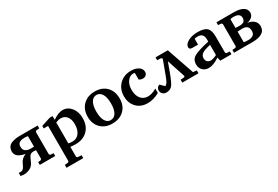

<svg xmlns="http://www.w3.org/2000/svg" viewBox="58 -1466 3836 2652"><g transform="rotate(-30 1976.0 -140.0)"><path d="M8 0V-49Q16 -48 32 -48Q62 -48 80 -64.5Q98 -81 120 -133Q150 -204 222 -228Q193 -234 171 -241.5Q149 -249 124 -263Q99 -277 85.5 -299Q72 -321 72 -350Q72 -393 90.5 -421.5Q109 -450 142.5 -463Q176 -476 208 -481Q240 -486 281 -486H561V-441L510 -437L496 -422V-64L510 -49L561 -45V0H315V-45L358 -49L372 -64V-202Q358 -205 337 -205Q294 -205 276 -185.5Q258 -166 228 -94Q205 -40 157.5 -16.5Q110 7 55 7ZM208 -349Q208 -257 327 -257Q347 -257 372 -259V-425Q344 -431 326 -431Q303 -431 287 -429Q271 -427 250.5 -419.5Q230 -412 219 -394.5Q208 -377 208 -349Z M614 -409V-449L760 -496H805V-436Q896 -499 963 -499Q1044 -499 1098 -433Q1152 -367 1152 -263Q1152 -143 1080 -71Q1008 1 887 1Q854 1 805 -5V155L820 169L883 173L882 219H615V173L669 168L683 153V-409ZM805 -60Q837 -53 869 -53Q936 -53 976 -105Q1016 -157 1016 -246Q1016 -325 980.5 -369Q945 -413 884 -413Q852 -413 805 -394Z M1220 -243Q1220 -359 1290.5 -429Q1361 -499 1479 -499Q1594 -499 1662 -429.5Q1730 -360 1730 -241Q1730 -129 1659.5 -60.5Q1589 8 1471 8Q1358 8 1289 -61Q1220 -130 1220 -243ZM1359 -247Q1359 -150 1390 -97.5Q1421 -45 1474 -45Q1530 -45 1561 -96Q1592 -147 1592 -244Q1592 -341 1560.5 -393.5Q1529 -446 1475 -446Q1421 -446 1390 -394Q1359 -342 1359 -247Z M1795 -238Q1795 -352 1867.5 -424.5Q1940 -497 2053 -497Q2128 -497 2173 -466Q2218 -435 2218 -388Q2218 -358 2198 -339Q2178 -320 2146 -320Q2113 -320 2087 -339V-445Q2072 -448 2062 -448Q2008 -448 1969.5 -396.5Q1931 -345 1931 -262Q1931 -173 1973 -122Q2015 -71 2085 -71Q2150 -71 2224 -116V-45Q2127 8 2035 8Q1927 8 1861 -60.5Q1795 -129 1795 -238Z M2250 -69Q2250 -88 2263 -108Q2276 -128 2300 -134L2362 -74Q2387 -91 2400 -112Q2413 -133 2441 -208L2520 -422L2506 -438L2442 -442V-487H2638L2788 -52L2846 -46V0H2588V-46L2648 -51L2659 -64L2564 -353H2562L2514 -221Q2461 -75 2428 -33Q2395 9 2333 9Q2294 9 2272 -15Q2250 -39 2250 -69Z M2878 -121Q2878 -201 2942.5 -237Q3007 -273 3182 -312V-342Q3182 -396 3159 -421Q3136 -446 3087 -446Q3066 -446 3039 -440V-346H2947Q2901 -346 2901 -383Q2901 -428 2962.5 -463.5Q3024 -499 3119 -499Q3223 -499 3264.5 -459Q3306 -419 3306 -322V-63L3319 -49L3372 -44V0H3194L3181 -57Q3083 9 3009 9Q2951 9 2914.5 -27.5Q2878 -64 2878 -121ZM3010 -143Q3010 -108 3030 -88Q3050 -68 3084 -68Q3122 -68 3181 -98V-261Q3088 -240 3049 -215Q3010 -190 3010 -143Z M3413 0V-45L3464 -49L3478 -64V-422L3464 -437L3413 -441V-486H3689Q3784 -486 3835 -455.5Q3886 -425 3886 -368Q3886 -330 3854 -300.5Q3822 -271 3777 -265V-264Q3833 -262 3874.5 -227Q3916 -192 3916 -136Q3916 -66 3861 -33Q3806 0 3714 0ZM3602 -59Q3627 -53 3676 -53Q3719 -53 3748.5 -73Q3778 -93 3778 -139Q3778 -187 3753 -209.5Q3728 -232 3670 -232Q3638 -232 3602 -228ZM3602 -287Q3641 -284 3658 -284Q3716 -284 3737 -303Q3758 -322 3758 -359Q3758 -433 3653 -433Q3620 -433 3602 -426Z"/></g></svg>

Font: Khartiya
Style: Bold
Weight: 700
Version: Version 1.0.2